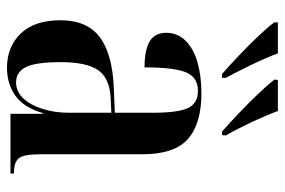

<svg xmlns="http://www.w3.org/2000/svg" viewBox="-153 -653 816 550"><g transform="rotate(90 255.0 -378.0)"><path d="M174 10Q114 10 76 -29.5Q38 -69 38 -143Q38 -219 86 -255.5Q134 -292 232 -296L303 -299V-407Q303 -480 289.5 -508.5Q276 -537 240 -537Q202 -537 187.5 -503.5Q173 -470 173 -384Q124 -384 99 -398.5Q74 -413 74 -446Q74 -479 97 -502Q120 -525 159.5 -536Q199 -547 247 -547Q334 -547 378 -508.5Q422 -470 422 -376V-83Q422 -39 433 -24.5Q444 -10 475 -10H477V0H306V-93H304Q288 -38 254 -14Q220 10 174 10ZM216 -16Q242 -16 261.5 -36.5Q281 -57 292 -92Q303 -127 303 -168V-289L261 -287Q203 -284 180.5 -250.5Q158 -217 158 -144Q158 -73 172 -44.5Q186 -16 216 -16ZM192 -606Q169 -626 139 -654.5Q109 -683 82.5 -711Q56 -739 44 -756V-766H133Q145 -733 165 -691.5Q185 -650 203 -617V-606ZM357 -606Q334 -626 304 -654.5Q274 -683 247.5 -711Q221 -739 208 -756L209 -766H298Q310 -733 329.5 -691.5Q349 -650 368 -617L367 -606Z"/></g></svg>

Font: Noto Serif Display Condensed SemiBold
Style: Regular
Weight: 600
Width: 3
Designer: Monotype Design Team
Foundry: Monotype Imaging Inc.
Version: Version 2.009